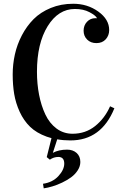

<svg xmlns="http://www.w3.org/2000/svg" viewBox="-20 -734 652 1027"><path d="M47.9 -335.9Q47.9 -390.1 59.6 -442.9Q71.3 -495.6 96.9 -544.9Q122.6 -594.2 159.7 -631.6Q196.8 -668.9 251.5 -691.4Q306.2 -713.9 371.6 -713.9Q447.8 -713.9 505.9 -672.1Q564 -630.4 564 -573.2Q564 -544.4 545.7 -523.9Q527.3 -503.4 495.6 -503.4Q465.3 -503.4 446.3 -522.2Q427.2 -541 427.2 -569.8Q427.2 -598.1 445.3 -617.4Q463.4 -636.7 490.2 -636.7Q495.6 -636.7 498 -636.2V-638.2Q490.7 -651.9 458.5 -668.9Q426.3 -686 380.9 -686Q292 -686 234.9 -593.8Q177.7 -501.5 177.7 -350.1Q177.7 -285.2 189 -227.3Q200.2 -169.4 222.4 -122.1Q244.6 -74.7 282.2 -46.6Q319.8 -18.6 368.2 -18.6Q437.5 -18.6 489 -59.8Q540.5 -101.1 568.8 -165.5L591.8 -154.8Q522 17.1 356.9 17.1Q319.3 17.1 286.1 11.2L262.7 83.5Q294.4 66.4 338.9 66.4Q370.1 66.4 389.9 84.2Q409.7 102.1 409.7 132.3Q409.7 155.3 395.8 177Q381.8 198.7 360.4 214.4Q338.9 230 312.3 242.7Q285.6 255.4 260.5 262.9Q235.4 270.5 213.9 273.4L210 249Q261.2 241.7 292.5 207.8Q323.7 173.8 323.7 141.1Q323.7 105.5 292 105.5Q267.6 105.5 246.6 120.1L230 106.4L255.4 4.9Q242.2 1.5 230 -2.9Q174.8 -22.9 140.9 -55.9Q106.9 -88.9 85.4 -135.7Q64 -182.6 55.9 -231Q47.9 -279.3 47.9 -335.9Z"/></svg>

Font: Vidaloka
Style: Regular
Weight: 400
Designer: Cyreal (www.cyreal.org)
Foundry: Cyreal (www.cyreal.org)
Version: Version 1.011